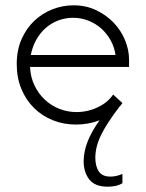

<svg xmlns="http://www.w3.org/2000/svg" viewBox="-20 -461 548 723"><path d="M266 8Q220 8 179.5 -8Q139 -24 108.5 -54Q78 -84 60.5 -126Q43 -168 43 -220Q43 -272 61 -313Q79 -354 109 -382.5Q139 -411 177.5 -426Q216 -441 257 -441Q304 -441 342.5 -422.5Q381 -404 408.5 -375Q436 -346 451 -309.5Q466 -273 466 -236V-209H93Q95 -170 110 -139Q125 -108 149 -85.5Q173 -63 204 -51Q235 -39 268 -39Q310 -39 348 -57Q386 -75 406 -105L441 -73Q435 -64 429 -58Q383 2 361 46.5Q339 91 339 133Q339 165 352 184.5Q365 204 396 204Q407 204 418 201.5Q429 199 441 194V229Q427 237 413 239.5Q399 242 386 242Q337 242 316 214.5Q295 187 295 146Q295 75 355 -8Q313 8 266 8ZM255 -394Q226 -394 199.5 -384Q173 -374 152 -355.5Q131 -337 116.5 -311Q102 -285 96 -254H415Q411 -283 397 -308.5Q383 -334 362 -353Q341 -372 313.5 -383Q286 -394 255 -394Z"/></svg>

Font: Tilda Sans Light
Style: Regular
Weight: 300
Designer: ParaType Ltd
Foundry: ParaType Ltd
Version: Version 1.009